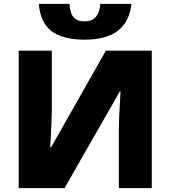

<svg xmlns="http://www.w3.org/2000/svg" viewBox="-20 -977 885 997"><path d="M77.1 -713.9H249V-407.2Q249 -358.4 241.2 -211.9H245.1L529.8 -713.9H768.1V0H597.2V-298.8Q597.2 -366.7 606 -502H602.1L314.9 0H77.1ZM420.9 -771Q304.2 -771 246.3 -816.4Q188.5 -861.8 181.6 -957H340.8Q343.3 -909.2 361.8 -887.7Q380.4 -866.2 420.9 -866.2Q494.1 -866.2 501 -957H662.6Q642.6 -771 420.9 -771Z"/></svg>

Font: OpenSansExtrabold
Style: Regular
Weight: 800
Foundry: Ascender Corporation
Version: Version 1.10